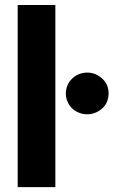

<svg xmlns="http://www.w3.org/2000/svg" viewBox="-20 -769 466 789"><path d="M52.7 -748.5H207.5V0H52.7ZM250.5 -384.8Q250.5 -401.9 257.3 -418.5Q263.7 -433.6 275.9 -445.3Q288.1 -457.5 303.7 -463.9Q320.3 -470.7 338.4 -470.7Q356.4 -470.7 373 -463.9Q387.2 -458 400.9 -445.3Q414.1 -433.1 419.9 -418.5Q426.3 -402.8 426.3 -384.8Q426.3 -367.2 419.9 -351.6Q413.6 -335.9 400.9 -324.2Q388.2 -312.5 373 -306.2Q356.4 -299.3 338.4 -299.3Q320.3 -299.3 303.7 -306.2Q287.1 -313 275.9 -324.2Q264.2 -335.4 257.3 -351.6Q250.5 -368.2 250.5 -384.8Z"/></svg>

Font: Lato-ExtraBold
Style: Regular
Weight: 500
Designer: Lukasz Dziedzic with Adam Twardoch and Botio Nikoltchev
Foundry: tyPoland Lukasz Dziedzic
Version: ""